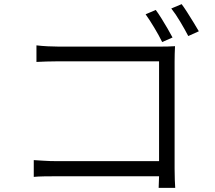

<svg xmlns="http://www.w3.org/2000/svg" viewBox="-20 -871 1040 927"><path d="M732 -823Q744 -807 759 -783Q774 -759 788.5 -734Q803 -709 813 -690L763 -668Q748 -699 724.5 -738Q701 -777 683 -802ZM857 -851Q869 -835 884 -811.5Q899 -788 914 -763.5Q929 -739 940 -720L889 -697Q873 -728 850 -766.5Q827 -805 807 -830ZM143 -98Q161 -97 191 -95Q221 -93 252 -93H748V-575H264Q236 -575 204.5 -574Q173 -573 156 -572V-652Q181 -649 210 -647.5Q239 -646 263 -646H753Q771 -646 790.5 -646.5Q810 -647 825 -648Q824 -632 823.5 -611Q823 -590 823 -573V-57Q823 -30 824 -2Q825 26 826 36H746L748 -20H254Q223 -20 193 -19.5Q163 -19 143 -17Z"/></svg>

Font: Source Han Sans SC Normal
Style: Regular
Weight: 350
Designer: Ryoko NISHIZUKA 西塚涼子 (kana, bopomofo & ideographs); Paul D. Hunt (Latin, Greek & Cyrillic); Sandoll Communications 산돌커뮤니
Foundry: Adobe
Version: Version 2.004;hotconv 1.0.118;makeotfexe 2.5.65603